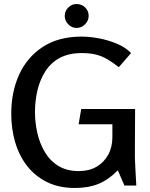

<svg xmlns="http://www.w3.org/2000/svg" viewBox="-20 -923 747 955"><path d="M386 -741Q425 -741 471 -732.5Q517 -724 560.5 -706Q604 -688 632 -659L571 -589Q540 -613 513.5 -628.5Q487 -644 457.5 -651.5Q428 -659 386 -659Q322 -659 277.5 -635Q233 -611 206 -569Q179 -527 166.5 -474.5Q154 -422 154 -366Q154 -314 165.5 -262.5Q177 -211 202.5 -167.5Q228 -124 270 -98Q312 -72 372 -72Q423 -72 460 -93.5Q497 -115 518 -153Q539 -191 539 -241V-305H371L384 -381H652L651 -183Q650 -137 653 -91Q656 -45 658 0H599L566 -76Q520 -29 470 -8.5Q420 12 353 12Q273 12 213.5 -17.5Q154 -47 114.5 -98Q75 -149 55.5 -215.5Q36 -282 36 -357Q36 -467 76 -553.5Q116 -640 194 -690.5Q272 -741 386 -741ZM421 -844Q421 -820 403 -802Q385 -784 361 -784Q337 -784 319.5 -802Q302 -820 302 -844Q302 -868 319.5 -885.5Q337 -903 361 -903Q386 -903 403.5 -886Q421 -869 421 -844Z"/></svg>

Font: Rosario Light SemiBold
Style: Regular
Weight: 600
Version: Version 1.101; ttfautohint (v1.8.1.43-b0c9)